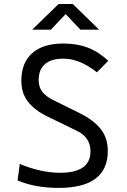

<svg xmlns="http://www.w3.org/2000/svg" viewBox="-20 -918 626 948"><path d="M269 9.8Q154.3 9.8 66.9 -26.9L77.6 -108.4Q183.1 -64.9 276.9 -64.9Q426.8 -64.9 426.8 -170.9Q426.8 -240.2 358.9 -272.5L216.3 -341.8Q152.8 -372.1 119.1 -414.6Q85.4 -457 85.4 -519Q85.4 -607.9 138.9 -655.5Q192.4 -703.1 292.5 -703.1Q360.8 -703.1 414.1 -682.6Q467.3 -662.1 514.6 -617.7L458.5 -561Q373.5 -628.4 293 -628.4Q233.9 -628.4 202.4 -601.8Q170.9 -575.2 170.9 -522.5Q170.9 -487.3 189.5 -464.1Q208 -440.9 244.1 -423.3L369.6 -361.3Q439.9 -327.1 476.1 -282.5Q512.2 -237.8 512.2 -172.4Q512.2 9.8 269 9.8ZM138.7 -771.5 269.5 -898.4H338.9L469.7 -771.5H377L304.2 -848.6L231.4 -771.5Z"/></svg>

Font: Cascadia Code PL SemiLight
Style: Regular
Weight: 350
Monospace: yes
Designer: Aaron Bell
Foundry: Saja Typeworks
Version: Version 2404.023; ttfautohint (v1.8.4)